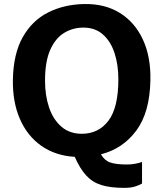

<svg xmlns="http://www.w3.org/2000/svg" viewBox="-20 -771 817 953"><path d="M597 161.5Q528 161.5 483.2 147.5Q438.5 133.5 407.8 100Q377 66.5 351 7.5Q253.5 1.5 184 -48Q114.5 -97.5 78.2 -181.8Q42 -266 44 -376Q46.5 -504.5 93 -586.8Q139.5 -669 218.5 -709Q297.5 -749 397.5 -751Q500 -753 574.8 -706.8Q649.5 -660.5 689.2 -574.8Q729 -489 726.5 -372.5Q723.5 -213 656.5 -122.8Q589.5 -32.5 481 -5Q498.5 25.5 527.2 35.5Q556 45.5 610.5 45.5Q630.5 45.5 649.8 42Q669 38.5 685 33V140Q672.5 147.5 651.2 154.5Q630 161.5 597 161.5ZM386 -107Q469.5 -107 518.5 -172.2Q567.5 -237.5 567.5 -377.5Q567.5 -450.5 548.2 -508.5Q529 -566.5 490.5 -600.2Q452 -634 394 -634Q342 -634 298.8 -608Q255.5 -582 229.5 -524Q203.5 -466 203.5 -370Q203.5 -296.5 223.8 -237Q244 -177.5 284.8 -142.2Q325.5 -107 386 -107Z"/></svg>

Font: Merriweather Sans
Style: Bold
Weight: 700
Designer: Eben Sorkin
Foundry: Eben Sorkin
Version: Version 1.008; ttfautohint (v1.7.19-72a1) -l 8 -r 50 -G 200 